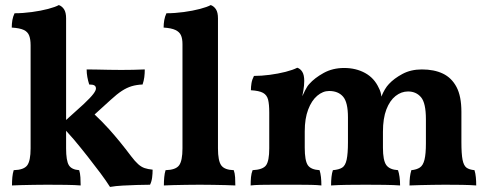

<svg xmlns="http://www.w3.org/2000/svg" viewBox="-20 -737 1953 766"><path d="M243.7 -258.3 314 -321.8Q341.8 -348.1 352.3 -362.1Q362.8 -376 362.8 -383.8Q362.8 -392.1 356.9 -396Q351.1 -399.9 335.9 -399.9Q331.1 -415 328.4 -429.9Q325.7 -444.8 325.7 -460Q342.8 -460 365.7 -459.5Q388.7 -459 414.8 -458.5Q440.9 -458 463.9 -458Q486.8 -458 511.2 -458.5Q535.6 -459 557.6 -460Q557.6 -443.8 555.7 -429Q553.7 -414.1 548.8 -399.9Q524.9 -398.9 505.4 -393.1Q485.8 -387.2 466.3 -374.5Q446.8 -361.8 421.9 -338.9L357.4 -280.3Q387.7 -252 415.5 -221.2Q458 -173.8 503.9 -112.8Q519 -92.8 531.5 -81.8Q543.9 -70.8 556.9 -66.4Q569.8 -62 588.9 -60.1Q588.9 -43.9 586.9 -28.6Q585 -13.2 578.6 0Q553.7 0 525.4 1Q497.1 2 469 3.4Q440.9 4.9 418.9 8.8Q403.8 -15.1 380.4 -46.6Q356.9 -78.1 329.8 -112.5Q302.7 -147 274.9 -180.2Q258.8 -198.7 243.7 -215.3V-145Q243.7 -96.2 254.6 -78.1Q265.6 -60.1 295.9 -58.1Q299.8 -45.9 300.8 -29.5Q301.8 -13.2 301.8 2.9Q279.8 1 242.9 0.5Q206.1 0 168 0Q142.1 0 115 0.5Q87.9 1 64.9 1.5Q42 2 27.8 2.9Q27.8 -15.1 29.3 -30.5Q30.8 -45.9 34.7 -58.1Q74.7 -59.1 88.4 -77.1Q102.1 -95.2 102.1 -145V-556.2Q102.1 -580.1 96.4 -595Q90.8 -609.9 75 -617.4Q59.1 -625 26.9 -627Q26.9 -642.1 29.3 -656.5Q31.7 -670.9 38.1 -684.1Q71.8 -684.1 107.4 -689Q143.1 -693.8 171.9 -701.4Q200.7 -709 214.8 -716.8Q228 -711.9 235.8 -699.5Q243.7 -687 243.7 -664.1Z M633.8 2.9Q633.8 -15.1 635.3 -30.5Q636.7 -45.9 640.6 -58.1Q680.7 -59.1 694.3 -77.1Q708 -95.2 708 -145V-561Q708 -583 701.9 -596.4Q695.8 -609.9 679.7 -617.4Q663.6 -625 632.8 -627Q632.8 -642.1 635.3 -656.5Q637.7 -670.9 644 -684.1Q677.7 -684.1 713.4 -689Q749 -693.8 777.8 -701.4Q806.6 -709 820.8 -716.8Q834 -711.9 841.8 -699.5Q849.6 -687 849.6 -664.1V-145Q849.6 -95.2 862.8 -77.1Q876 -59.1 912.6 -58.1Q917 -45.9 918 -29.5Q918.9 -13.2 918.9 2.9Q904.8 2 881.3 1.5Q857.9 1 830.8 0.5Q803.7 0 776.9 0Q750 0 721.9 0.5Q693.8 1 670.9 1.5Q647.9 2 633.8 2.9Z M1501.5 -351.6Q1515.1 -384.8 1531.7 -401.9Q1551.8 -423.8 1585.4 -441.9Q1619.1 -460 1663.1 -460Q1711.9 -460 1746.8 -443.4Q1781.7 -426.8 1801.3 -389.9Q1820.8 -353 1820.8 -291V-169.9Q1820.8 -123 1825.4 -99.6Q1830.1 -76.2 1841.1 -68.1Q1852.1 -60.1 1873 -58.1Q1877 -44.9 1878.4 -30Q1879.9 -15.1 1879.9 2.9Q1856 1 1823 0.5Q1790 0 1754.9 0Q1731.9 0 1706.1 0.5Q1680.2 1 1656 1.5Q1631.8 2 1613.8 2.9Q1613.8 -17.1 1615.5 -31Q1617.2 -44.9 1621.1 -58.1Q1642.1 -60.1 1655 -68.6Q1668 -77.1 1673.6 -100.1Q1679.2 -123 1679.2 -165V-261.2Q1679.2 -326.2 1659.7 -349.1Q1640.1 -372.1 1607.9 -372.1Q1581.1 -372.1 1558.1 -354Q1535.2 -335.9 1521.5 -300.5Q1507.8 -265.1 1507.8 -210.9V-147.9Q1507.8 -97.2 1521 -78.6Q1534.2 -60.1 1567.9 -58.1Q1571.8 -46.9 1574 -31Q1576.2 -15.1 1576.2 2.9Q1551.8 1 1513.9 0.5Q1476.1 0 1439 0Q1402.8 0 1365.5 0.5Q1328.1 1 1300.8 2.9Q1300.8 -15.1 1302.5 -31Q1304.2 -46.9 1308.1 -58.1Q1332 -60.1 1345 -68.1Q1357.9 -76.2 1363 -100.1Q1368.2 -124 1368.2 -169.9V-269Q1368.2 -329.1 1348.6 -351.6Q1329.1 -374 1293 -374Q1268.1 -374 1245.6 -355Q1223.1 -335.9 1209.5 -300Q1195.8 -264.2 1195.8 -212.9V-147.9Q1195.8 -96.2 1208 -78.1Q1220.2 -60.1 1254.9 -58.1Q1258.8 -45.9 1260.5 -30.5Q1262.2 -15.1 1262.2 2.9Q1246.1 1 1220.5 0.5Q1194.8 0 1168 0Q1141.1 0 1119.1 0Q1098.1 0 1071 0Q1043.9 0 1019.5 0.5Q995.1 1 980 2.9Q980 -15.1 981.4 -30.5Q982.9 -45.9 987.8 -58.1Q1028.8 -60.1 1041.5 -77.6Q1054.2 -95.2 1054.2 -145V-288.1Q1054.2 -320.8 1049.6 -339.4Q1044.9 -357.9 1029.5 -366.5Q1014.2 -375 981 -377Q981 -391.1 983.4 -405.5Q985.8 -419.9 993.2 -434.1Q1022.9 -434.1 1056.4 -438.5Q1089.8 -442.9 1119.4 -450.4Q1148.9 -458 1166 -466.8Q1178.2 -462.9 1186 -450.4Q1193.8 -438 1193.8 -414.1Q1193.8 -397 1190.4 -376Q1189 -366.7 1186 -353Q1192.4 -367.2 1196.8 -375.5Q1206.1 -394 1213.9 -401.9Q1234.9 -425.8 1271 -445.8Q1307.1 -465.8 1353 -465.8Q1399.9 -465.8 1436.5 -445.8Q1473.1 -425.8 1491.2 -386.2Q1500 -370.1 1501.5 -351.6Z"/></svg>

Font: Ekush
Style: Regular
Weight: 400
Designer: Jayed Ahsan Saad & S M Khalid Hossain
Foundry: Codepotro
Version: Codepotro Ekush; Version 0.600